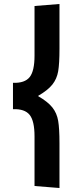

<svg xmlns="http://www.w3.org/2000/svg" viewBox="-20 -770 418 962"><path d="M153 162V-87Q153 -164 128.5 -194.5Q104 -225 45 -223V-355Q104 -353 128.5 -383.5Q153 -414 153 -491V-740L278 -750V-525Q278 -451 271.5 -413Q265 -375 242.5 -346.5Q220 -318 170 -289Q220 -260 242.5 -231.5Q265 -203 271.5 -164.5Q278 -126 278 -53V172Z"/></svg>

Font: Secular One
Style: Regular
Weight: 400
Designer: Michal Sahar
Foundry: Hagilda
Version: Version 1.000